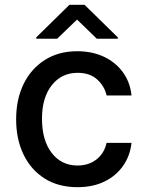

<svg xmlns="http://www.w3.org/2000/svg" viewBox="-20 -765 608 796"><path d="M301.1 11Q221.9 11 165 -25Q108 -61.1 77.4 -124.6Q46.9 -188.2 46.9 -270.2Q46.9 -353.7 78.1 -417.3Q109.4 -480.8 166.4 -516.7Q223.4 -552.6 300.1 -552.6Q362.2 -552.6 410.9 -529.7Q459.5 -506.7 489.5 -465.6Q519.5 -424.4 525.2 -369.3H421.9Q413.4 -407.7 383 -435.4Q352.6 -463.1 301.8 -463.1Q235.4 -463.1 194.8 -411.8Q154.1 -360.4 154.1 -272.7Q154.1 -183.6 194.2 -131.2Q234.4 -78.8 301.8 -78.8Q347.3 -78.8 379.6 -103.7Q411.9 -128.6 421.9 -172.6H525.2Q519.5 -119.7 490.8 -78.1Q462 -36.6 413.9 -12.8Q365.8 11 301.1 11ZM217 -604.4 299.4 -683.9 381.4 -604.4H468.4V-610.1L330.6 -745H267.8L130.3 -610.1V-604.4Z"/></svg>

Font: Inter UI Medium
Style: Regular
Weight: 500
Designer: Rasmus Andersson
Foundry: rsms
Version: 3.2;8d6f07862